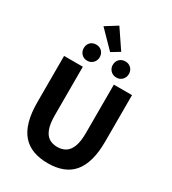

<svg xmlns="http://www.w3.org/2000/svg" viewBox="-267 -1284 1288 1437"><g transform="rotate(30 377.5 -566.0)"><path d="M380 14Q308 14 253 -6.5Q198 -27 160.5 -70Q123 -113 104 -181Q85 -249 85 -341V-743H247V-325Q247 -252 263 -208.5Q279 -165 308.5 -146Q338 -127 380 -127Q422 -127 452 -146Q482 -165 498.5 -208.5Q515 -252 515 -325V-743H672V-341Q672 -249 653 -181Q634 -113 597 -70Q560 -27 505.5 -6.5Q451 14 380 14ZM252 -798Q221 -798 202 -818.5Q183 -839 183 -867Q183 -898 202 -917.5Q221 -937 252 -937Q282 -937 301.5 -917.5Q321 -898 321 -867Q321 -839 301.5 -818.5Q282 -798 252 -798ZM369 -940 229 -1083 330 -1146 440 -983ZM504 -798Q473 -798 453.5 -818.5Q434 -839 434 -867Q434 -898 453.5 -917.5Q473 -937 504 -937Q534 -937 553.5 -917.5Q573 -898 573 -867Q573 -839 553.5 -818.5Q534 -798 504 -798Z"/></g></svg>

Font: Noto Sans JP ExtraBold
Style: Regular
Weight: 800
Designer: Ryoko NISHIZUKA  (kana, bopomofo & ideographs); Paul D. Hunt (Latin, Greek & Cyrillic); Sandoll Communications , Soo-you
Foundry: Adobe
Version: Version 2.004-H2;hotconv 1.0.118;makeotfexe 2.5.65603